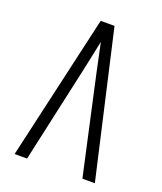

<svg xmlns="http://www.w3.org/2000/svg" viewBox="-136 -824 772 913"><g transform="rotate(20 250.0 -367.5)"><path d="M47 0 215 -735H285L453 0H390L282 -490Q274 -528 266 -565.5Q258 -603 250 -641Q242 -603 234 -565.5Q226 -528 218 -490L110 0Z"/></g></svg>

Font: Iosevka Fixed Light
Style: Regular
Weight: 300
Monospace: yes
Designer: Belleve Invis
Foundry: Belleve Invis
Version: Version 32.3.0